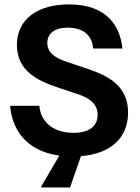

<svg xmlns="http://www.w3.org/2000/svg" viewBox="-20 -682 623 852"><path d="M290.8 150 339.2 10.8C472.5 0 548.3 -70.8 548.3 -182.5C548.3 -302.5 459.2 -345.8 368.3 -376.7L274.2 -408.3C222.5 -425.8 190 -449.2 190 -491.7C190 -530.8 219.2 -559.2 280 -559.2C361.7 -559.2 390 -513.3 393.3 -466.7H523.3C513.3 -562.5 458.3 -662.5 285.8 -662.5C150 -662.5 55 -599.2 55 -482.5C55 -368.3 145.8 -324.2 235.8 -294.2L330 -262.5C380 -245.8 413.3 -218.3 413.3 -172.5C413.3 -124.2 378.3 -92.5 306.7 -92.5C205.8 -92.5 158.3 -151.7 155 -212.5H25C31.7 -120.8 85.8 -12.5 243.3 8.3L163.3 145V150Z"/></svg>

Font: Familjen Grotesk
Style: Bold
Weight: 700
Designer: Anders Wikstroem, Jonas Baeckman, Matilda Gysing, Kristian Moeller
Foundry: Familjen STHLM AB
Version: Version 2.000